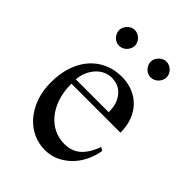

<svg xmlns="http://www.w3.org/2000/svg" viewBox="-157 -568 653 653"><g transform="rotate(45 169.0 -241.5)"><path d="M316.4 -124.5Q312.5 -99.6 301.3 -75.2Q290 -50.8 272 -31.7Q253.9 -12.7 229.7 -0.7Q205.6 11.2 176.3 11.2Q146 11.2 119.1 -1.2Q92.3 -13.7 72 -36.9Q51.8 -60.1 39.8 -93Q27.8 -126 27.8 -166.5Q27.8 -209.5 39.6 -243.7Q51.3 -277.8 72.3 -301.5Q93.3 -325.2 122.1 -337.9Q150.9 -350.6 185.5 -350.6Q213.9 -350.6 237.8 -341.1Q261.7 -331.5 279.3 -313.7Q296.9 -295.9 306.6 -270.3Q316.4 -244.6 316.4 -212.4H80.6Q80.6 -174.3 90.6 -144.5Q100.6 -114.7 117.7 -94Q134.8 -73.2 157.2 -62Q179.7 -50.8 204.6 -50.3Q221.2 -49.8 235.6 -53.7Q250 -57.6 262.5 -67.1Q274.9 -76.7 285.4 -92.5Q295.9 -108.4 304.7 -131.8ZM238.8 -233.4Q238.8 -261.7 230.7 -279.3Q222.7 -296.9 211.2 -306.9Q199.7 -316.9 187 -320.6Q174.3 -324.2 165 -324.2Q149.9 -324.2 135.7 -318.4Q121.6 -312.5 110.1 -300.8Q98.6 -289.1 90.6 -272.2Q82.5 -255.4 80.6 -233.4ZM294.4 -456.5Q294.4 -448.7 291.3 -441.9Q288.1 -435.1 283 -429.7Q277.8 -424.3 270.8 -421.1Q263.7 -418 255.9 -418Q240.2 -418 229.2 -429.7Q218.3 -441.4 218.3 -456.5Q218.3 -463.4 221.4 -470.2Q224.6 -477.1 230 -482.4Q235.4 -487.8 242.2 -491Q249 -494.1 255.9 -494.1Q263.7 -494.1 270.8 -491Q277.8 -487.8 283 -482.7Q288.1 -477.5 291.3 -470.7Q294.4 -463.9 294.4 -456.5ZM142.1 -456.5Q142.1 -448.7 138.9 -441.9Q135.7 -435.1 130.6 -429.7Q125.5 -424.3 118.4 -421.1Q111.3 -418 103.5 -418Q96.2 -418 89.4 -421.1Q82.5 -424.3 77.4 -429.7Q72.3 -435.1 69.3 -442.1Q66.4 -449.2 66.4 -456.5Q66.4 -463.4 69.6 -470.2Q72.8 -477.1 77.9 -482.4Q83 -487.8 89.8 -491Q96.7 -494.1 103.5 -494.1Q111.3 -494.1 118.4 -491Q125.5 -487.8 130.6 -482.7Q135.7 -477.5 138.9 -470.7Q142.1 -463.9 142.1 -456.5Z"/></g></svg>

Font: Surma
Style: Regular
Weight: 400
Designer: Sue Lloyd-Williams
Foundry: Sylheti Translation And Research
Version: Version 3.000